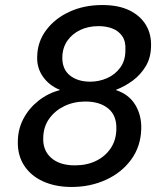

<svg xmlns="http://www.w3.org/2000/svg" viewBox="-20 -732 653 764"><path d="M265 12Q201 12 152 -10Q103 -32 76 -73.5Q49 -115 51 -172Q52 -220 74 -261Q96 -302 133.5 -331.5Q171 -361 219 -374Q175 -392 150.5 -427.5Q126 -463 128 -507Q129 -566 164 -612.5Q199 -659 257 -685.5Q315 -712 387 -712Q452 -712 495.5 -690.5Q539 -669 561 -632Q583 -595 581 -546Q580 -502 560 -468.5Q540 -435 508.5 -411.5Q477 -388 440 -374Q493 -357 518.5 -314.5Q544 -272 542 -218Q540 -149 502 -97Q464 -45 401.5 -16.5Q339 12 265 12ZM278 -74Q326 -74 362.5 -92Q399 -110 420.5 -142Q442 -174 443 -217Q445 -272 411 -300Q377 -328 320 -328Q274 -328 236.5 -310Q199 -292 176 -260Q153 -228 152 -184Q150 -134 183.5 -104Q217 -74 278 -74ZM339 -407Q374 -407 406 -421Q438 -435 458.5 -463Q479 -491 479 -532Q481 -567 466.5 -588Q452 -609 427.5 -618.5Q403 -628 372 -628Q332 -628 300 -613Q268 -598 248.5 -570.5Q229 -543 228 -505Q227 -457 258 -432Q289 -407 339 -407Z"/></svg>

Font: DM Sans 17pt Medium
Style: Italic
Weight: 500
Italic angle: -10°
Version: Version 4.004;gftools[0.9.30]